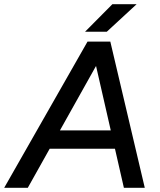

<svg xmlns="http://www.w3.org/2000/svg" viewBox="-53 -899 764 919"><path d="M-33 0 366 -700H472L80 0ZM540 0 380 -700H475L640 0ZM132 -187 147 -275H550L535 -187ZM354 -747 485 -879H601L458 -747Z"/></svg>

Font: Figtree Light Medium
Style: Italic
Weight: 500
Italic angle: -9.5°
Version: Version 2.000